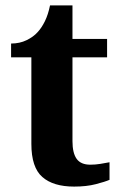

<svg xmlns="http://www.w3.org/2000/svg" viewBox="-20 -680 445 710"><path d="M254 10Q177 10 136.5 -25.5Q96 -61 96 -148V-468H21V-519Q53 -519 78.5 -531.5Q104 -544 119 -561Q134 -577 146 -601.5Q158 -626 165 -660H248V-536H376V-468H248V-158Q248 -114 263.5 -92.5Q279 -71 314 -71Q333 -71 351 -74Q369 -77 385 -80V-15Q369 -8 334.5 1Q300 10 254 10Z"/></svg>

Font: Noto Serif Myanmar
Style: Regular
Weight: 400
Designer: Ben Mitchell and the Monotype Design Team
Foundry: Monotype Imaging Inc.
Version: Version 2.106